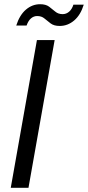

<svg xmlns="http://www.w3.org/2000/svg" viewBox="-20 -890 417 910"><path d="M31 0 155 -700H239L115 0ZM57 -769Q73 -819 103 -844.5Q133 -870 170 -870Q197 -870 212.5 -858.5Q228 -847 242 -835Q256 -823 277 -823Q294 -823 307.5 -834.5Q321 -846 328 -868H377Q362 -819 331.5 -793Q301 -767 263 -767Q236 -767 220 -779Q204 -791 190.5 -802.5Q177 -814 156 -814Q140 -814 127 -803Q114 -792 106 -769Z"/></svg>

Font: DM Sans 10pt
Style: Italic
Weight: 400
Italic angle: -10°
Version: Version 4.004;gftools[0.9.30]